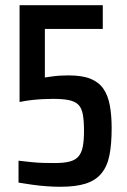

<svg xmlns="http://www.w3.org/2000/svg" viewBox="-20 -708 485 736"><path d="M210 8Q188 8 159.5 6Q131 4 103 0Q75 -4 51 -8V-92Q77 -89 101 -86.5Q125 -84 147.5 -83.5Q170 -83 190 -83Q226 -83 248 -89Q270 -95 281.5 -109Q293 -123 297.5 -146.5Q302 -170 302 -207Q302 -245 297.5 -269.5Q293 -294 280.5 -306.5Q268 -319 245 -324Q222 -329 183 -329Q165 -329 144.5 -328Q124 -327 101.5 -324.5Q79 -322 55 -317V-688H374V-597H152V-411Q166 -413 180 -415Q194 -417 210 -418Q226 -419 243 -419Q295 -419 327 -406Q359 -393 376.5 -367.5Q394 -342 401 -304Q408 -266 408 -217Q408 -155 399.5 -112.5Q391 -70 368.5 -43Q346 -16 308 -4Q270 8 210 8Z"/></svg>

Font: Saira Condensed SemiBold
Style: Regular
Weight: 600
Width: 3
Designer: Hector Gatti with collaboration of the Omnibus-Type team
Foundry: Omnibus-Type
Version: Version 1.100